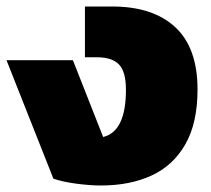

<svg xmlns="http://www.w3.org/2000/svg" viewBox="-30 -560 647 590"><path d="M280 10Q247 10 205 4.5Q163 -1 134 -11L-10 -375H194L287 -139Q357 -156 357 -284Q357 -340 335.5 -362Q314 -384 268 -384H231V-540H315Q440 -540 508.5 -476.5Q577 -413 577 -285Q577 -182 539.5 -116.5Q502 -51 435.5 -20.5Q369 10 280 10Z"/></svg>

Font: Kanit ExtraBold
Style: Regular
Weight: 800
Designer: Katatrad Team
Foundry: CadsonDemak
Version: Version 2.000; ttfautohint (v1.8.3)